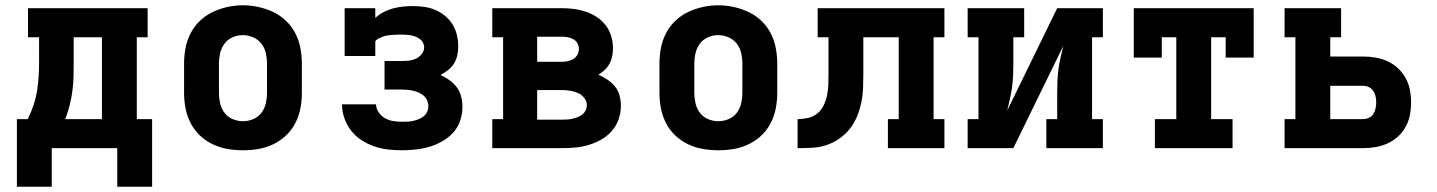

<svg xmlns="http://www.w3.org/2000/svg" viewBox="-20 -561 5440 727"><path d="M424 146V0H176V146H44V-110H85Q98 -136 107 -163Q116 -190 120.5 -218Q125 -246 126.5 -274.5Q128 -303 128 -331V-420H86V-530H539V-420H498V-110H556V146ZM227 -110H366V-420H259V-331Q259 -303 258.5 -275Q258 -247 254.5 -219Q251 -191 244 -163.5Q237 -136 227 -110Z M900 8Q870 8 841 3Q812 -2 785 -15Q758 -28 736.5 -48.5Q715 -69 701.5 -95.5Q688 -122 682.5 -151Q677 -180 677 -210V-320Q677 -350 682.5 -379Q688 -408 701.5 -434.5Q715 -461 737 -482Q759 -503 785.5 -515.5Q812 -528 841 -534.5Q870 -541 900 -541Q930 -541 959 -534.5Q988 -528 1014.5 -515.5Q1041 -503 1063 -482Q1085 -461 1098.5 -434.5Q1112 -408 1117.5 -379Q1123 -350 1123 -320V-210Q1123 -180 1117.5 -151Q1112 -122 1098.5 -95.5Q1085 -69 1063.5 -48.5Q1042 -28 1015 -15Q988 -2 959 3Q930 8 900 8ZM900 -102Q920 -102 939 -110Q958 -118 970 -134Q982 -150 986.5 -170Q991 -190 991 -210V-320Q991 -340 986.5 -360Q982 -380 969.5 -396Q957 -412 938 -420Q919 -428 899 -428Q879 -428 860 -419.5Q841 -411 829.5 -395Q818 -379 813.5 -359.5Q809 -340 809 -320V-210Q809 -190 813.5 -170Q818 -150 830 -134Q842 -118 861 -110Q880 -102 900 -102Z M1502 8Q1476 8 1449 5Q1422 2 1396.5 -7Q1371 -16 1348.5 -30.5Q1326 -45 1309.5 -66.5Q1293 -88 1284 -113.5Q1275 -139 1275 -166H1404Q1404 -150 1414 -135.5Q1424 -121 1438.5 -113Q1453 -105 1469.5 -102.5Q1486 -100 1502 -100Q1513 -100 1524 -100.5Q1535 -101 1545.5 -103.5Q1556 -106 1566 -110Q1576 -114 1584.5 -121Q1593 -128 1597.5 -138Q1602 -148 1602 -159Q1602 -170 1597.5 -180.5Q1593 -191 1584.5 -198.5Q1576 -206 1565.5 -210.5Q1555 -215 1544 -217.5Q1533 -220 1522 -221Q1511 -222 1500 -222H1436V-330H1500Q1514 -330 1528 -331.5Q1542 -333 1555 -339Q1568 -345 1577 -356.5Q1586 -368 1586 -382Q1586 -391 1581.5 -399.5Q1577 -408 1569.5 -413.5Q1562 -419 1553 -422.5Q1544 -426 1534.5 -427.5Q1525 -429 1515.5 -429.5Q1506 -430 1497 -430Q1488 -430 1479.5 -429.5Q1471 -429 1462.5 -428.5Q1454 -428 1445.5 -426.5Q1437 -425 1429 -422Q1421 -419 1413 -415Q1405 -411 1401 -404V-349H1285V-530H1401V-493Q1415 -506 1432 -515Q1449 -524 1467.5 -529Q1486 -534 1505 -536Q1524 -538 1543 -538Q1564 -538 1586 -535Q1608 -532 1628 -523.5Q1648 -515 1665 -501Q1682 -487 1693.5 -468.5Q1705 -450 1710 -428.5Q1715 -407 1715 -385Q1715 -368 1711.5 -351.5Q1708 -335 1699 -320.5Q1690 -306 1676.5 -295.5Q1663 -285 1648 -277Q1666 -269 1682 -257.5Q1698 -246 1709.5 -230.5Q1721 -215 1726 -195.5Q1731 -176 1731 -157Q1731 -130 1722.5 -104.5Q1714 -79 1696.5 -59.5Q1679 -40 1655.5 -26.5Q1632 -13 1607 -5.5Q1582 2 1555.5 5Q1529 8 1502 8Z M1844 0V-110H1885V-420H1844V-530H2108Q2131 -530 2154 -527Q2177 -524 2199 -516.5Q2221 -509 2240.5 -496Q2260 -483 2274 -464.5Q2288 -446 2294.5 -423.5Q2301 -401 2301 -378Q2301 -363 2298 -348Q2295 -333 2288 -320Q2281 -307 2270 -296.5Q2259 -286 2246 -278Q2264 -270 2280.5 -259Q2297 -248 2309 -233Q2321 -218 2326 -199Q2331 -180 2331 -160Q2331 -135 2322.5 -110Q2314 -85 2297 -65.5Q2280 -46 2257.5 -33Q2235 -20 2210 -12.5Q2185 -5 2159.5 -2.5Q2134 0 2108 0ZM2108 -327Q2119 -327 2130.5 -329.5Q2142 -332 2151.5 -338Q2161 -344 2166.5 -354Q2172 -364 2172 -376Q2172 -387 2166.5 -397Q2161 -407 2151 -412.5Q2141 -418 2130 -420Q2119 -422 2108 -422H2014V-327ZM2014 -108H2108Q2118 -108 2128 -108.5Q2138 -109 2148 -111.5Q2158 -114 2167.5 -117.5Q2177 -121 2185 -127.5Q2193 -134 2197.5 -143Q2202 -152 2202 -163Q2202 -178 2192 -190.5Q2182 -203 2168 -209Q2154 -215 2138.5 -217.5Q2123 -220 2108 -220H2014Z M2700 8Q2670 8 2641 3Q2612 -2 2585 -15Q2558 -28 2536.5 -48.5Q2515 -69 2501.5 -95.5Q2488 -122 2482.5 -151Q2477 -180 2477 -210V-320Q2477 -350 2482.5 -379Q2488 -408 2501.5 -434.5Q2515 -461 2537 -482Q2559 -503 2585.5 -515.5Q2612 -528 2641 -534.5Q2670 -541 2700 -541Q2730 -541 2759 -534.5Q2788 -528 2814.5 -515.5Q2841 -503 2863 -482Q2885 -461 2898.5 -434.5Q2912 -408 2917.5 -379Q2923 -350 2923 -320V-210Q2923 -180 2917.5 -151Q2912 -122 2898.5 -95.5Q2885 -69 2863.5 -48.5Q2842 -28 2815 -15Q2788 -2 2759 3Q2730 8 2700 8ZM2700 -102Q2720 -102 2739 -110Q2758 -118 2770 -134Q2782 -150 2786.5 -170Q2791 -190 2791 -210V-320Q2791 -340 2786.5 -360Q2782 -380 2769.5 -396Q2757 -412 2738 -420Q2719 -428 2699 -428Q2679 -428 2660 -419.5Q2641 -411 2629.5 -395Q2618 -379 2613.5 -359.5Q2609 -340 2609 -320V-210Q2609 -190 2613.5 -170Q2618 -150 2630 -134Q2642 -118 2661 -110Q2680 -102 2700 -102Z M3000 0V-110Q3020 -110 3040 -114.5Q3060 -119 3075.5 -132Q3091 -145 3099.5 -163.5Q3108 -182 3112 -202Q3116 -222 3116.5 -242Q3117 -262 3117 -282V-420H3076V-530H3556V-420H3515V-110H3556V0H3342V-110H3383V-420H3249V-283Q3249 -256 3248 -228.5Q3247 -201 3241.5 -174Q3236 -147 3225.5 -121Q3215 -95 3198 -73.5Q3181 -52 3158 -36Q3135 -20 3109 -11.5Q3083 -3 3055.5 -1.5Q3028 0 3000 0Z M3644 0V-110H3685V-420H3644V-530H3858V-420H3817V-318Q3817 -296 3816 -274Q3815 -252 3812 -230Q3809 -208 3804 -186.5Q3799 -165 3794 -143L3983 -530H4156V-420H4115V-110H4156V0H3942V-110H3983V-212Q3983 -234 3984 -256Q3985 -278 3988 -300Q3991 -322 3996 -343.5Q4001 -365 4006 -387L3817 0Z M4353 0V-110H4434V-420H4379V-343H4273V-530H4727V-343H4621V-420H4566V-110H4647V0Z M4844 0V-110H4885V-420H4844V-530H5058V-420H5017V-347H5141Q5165 -347 5188.5 -343Q5212 -339 5234 -329Q5256 -319 5273.5 -302.5Q5291 -286 5302.5 -265Q5314 -244 5318.5 -220.5Q5323 -197 5323 -173Q5323 -149 5318.5 -125.5Q5314 -102 5302.5 -81Q5291 -60 5273.5 -44Q5256 -28 5234 -18Q5212 -8 5188.5 -4Q5165 0 5141 0ZM5141 -110Q5153 -110 5163.5 -115Q5174 -120 5180 -129.5Q5186 -139 5188.5 -150.5Q5191 -162 5191 -173Q5191 -185 5188.5 -196Q5186 -207 5180 -216.5Q5174 -226 5163.5 -231Q5153 -236 5141 -236H5017V-110Z"/></svg>

Font: Iosevka Slab XBdEx
Style: Regular
Weight: 800
Width: 7
Monospace: yes
Designer: Belleve Invis
Foundry: Belleve Invis
Version: Version 11.1.0; ttfautohint (v1.8.3)